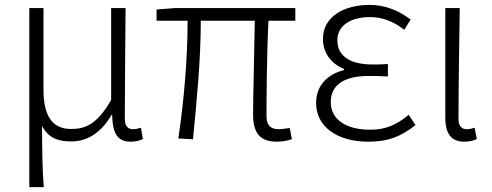

<svg xmlns="http://www.w3.org/2000/svg" viewBox="-20 -567 2013 786"><path d="M100 199H159C153 111 153 66 152 -51C181 1 221 12 273 12C336 12 393 -22 437 -97H439C441 -20 461 13 515 13C537 13 553 8 565 2L557 -44C543 -40 535 -38 525 -38C505 -38 491 -50 491 -78C491 -225 493 -379 494 -534H435V-158C376 -54 325 -39 271 -39C191 -39 158 -97 158 -200V-534H100Z M1113 13C1139 13 1158 8 1175 3L1166 -43C1144 -40 1131 -38 1122 -38C1087 -38 1071 -54 1071 -92C1071 -155 1072 -348 1079 -482H1189V-534H696L621 -528V-482H748C748 -326 733 -154 710 0L770 3C785 -150 802 -322 802 -482H1023C1021 -352 1016 -164 1016 -98C1016 -22 1045 13 1113 13Z M1488 13C1566 13 1619 -6 1681 -55L1653 -97C1599 -52 1554 -36 1495 -36C1395 -36 1334 -79 1334 -149C1334 -217 1386 -256 1488 -256C1514 -256 1537 -256 1568 -254V-305C1541 -303 1525 -303 1505 -303C1403 -303 1361 -345 1361 -402C1361 -466 1421 -497 1494 -497C1547 -497 1591 -479 1635 -445L1661 -487C1613 -523 1558 -547 1494 -547C1389 -547 1302 -500 1302 -407C1302 -354 1333 -307 1388 -285V-280C1328 -265 1274 -223 1274 -145C1274 -50 1358 13 1488 13Z M1881 13C1904 13 1920 8 1932 2L1923 -44C1910 -40 1901 -38 1891 -38C1871 -38 1857 -50 1857 -78C1857 -225 1860 -379 1862 -534H1803V-85C1803 -19 1828 13 1881 13Z"/></svg>

Font: Noto Sans HK Light
Style: Regular
Weight: 300
Designer: Ryoko NISHIZUKA 西塚涼子 (kana, bopomofo & ideographs); Paul D. Hunt (Latin, Greek & Cyrillic); Sandoll Communications 산돌커뮤니
Foundry: Adobe
Version: Version 2.004;hotconv 1.0.118;makeotfexe 2.5.65603